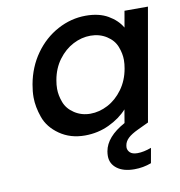

<svg xmlns="http://www.w3.org/2000/svg" viewBox="-85 -638 870 927"><g transform="rotate(-10 350.0 -174.5)"><path d="M528 137Q558 137 596 123L583 196Q543 211 500 211Q446 211 415 187.5Q384 164 384 126Q384 115 386 103Q398 34 491 -17L502 -82Q467 -43 412 -17Q357 9 293 9Q222 9 169.5 -27.5Q117 -64 98.5 -116.5Q80 -169 80 -215Q80 -245 86 -278Q101 -361 146.5 -425Q192 -489 258 -524.5Q324 -560 396 -560Q461 -560 505 -534.5Q549 -509 571 -471L585 -551H700L603 0L550 25Q516 41 500 56.5Q484 72 481 91Q480 96 480 100Q480 115 491.5 126Q503 137 528 137ZM337 -90Q381 -90 423 -112Q465 -134 496 -176.5Q527 -219 537 -276Q541 -298 541 -318Q541 -349 528 -383Q515 -417 480.5 -439Q446 -461 402 -461Q358 -461 316.5 -439.5Q275 -418 244 -376.5Q213 -335 203 -278Q199 -256 199 -236Q199 -204 212 -169.5Q225 -135 259.5 -112.5Q294 -90 337 -90Z"/></g></svg>

Font: Fz Poppins Med
Style: Italic
Weight: 500
Italic angle: -10°
Designer: Ninad Kale (Devanagari), Jonny Pinhorn (Latin)
Foundry: Indian Type Foundry
Version: Vit hóa bi Vntype.Com & FontZin.Com